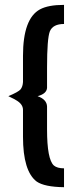

<svg xmlns="http://www.w3.org/2000/svg" viewBox="-20 -738 305 795"><path d="M14.6 -339.8Q56.6 -357.4 65.4 -368.2Q74.2 -379.9 75.2 -398.4V-506.8Q75.2 -661.1 145.5 -699.2Q179.7 -717.8 245.1 -717.8V-638.7Q199.2 -638.7 186.5 -608.4Q174.8 -579.1 174.8 -458V-374Q172.9 -349.6 135.7 -339.8Q173.8 -326.2 174.8 -296.9V-202.1Q174.8 -78.1 203.1 -52.7Q216.8 -41 245.1 -41V37.1Q164.1 36.1 131.8 13.7Q75.2 -29.3 75.2 -171.9V-283.2Q75.2 -307.6 44.9 -324.2Q41 -327.1 30.3 -332Q19.5 -336.9 14.6 -339.8Z"/></svg>

Font: Post No Bills Jaffna
Style: Bold
Weight: 700
Designer: Kosala Senevirathne, Siva Puranthara, Lasantha Premarathna, Tharique Azeez
Foundry: Mooniak
Version: Version 1.220 ; ttfautohint (v1.6)